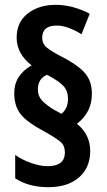

<svg xmlns="http://www.w3.org/2000/svg" viewBox="-20 -781 443 796"><path d="M175 -471Q226 -444 244 -423.5Q262 -403 262 -371Q262 -332 235 -309L204 -326Q171 -346 154 -364.5Q137 -383 137 -410Q137 -455 175 -471ZM164 -236Q215 -207 232 -192Q249 -177 249 -149Q249 -92 177 -92Q147 -92 108.5 -105.5Q70 -119 43 -139V-42Q98 -5 181 -5Q261 -5 307.5 -45.5Q354 -86 354 -155Q354 -223 299 -268Q361 -315 361 -392Q361 -447 329.5 -481Q298 -515 232 -548Q195 -567 175 -583Q155 -599 155 -625Q155 -675 215 -675Q260 -675 318 -639L352 -724Q281 -761 211 -761Q141 -761 95 -725Q49 -689 49 -625Q49 -558 111 -510Q39 -469 39 -395Q39 -340 67 -306Q95 -272 164 -236Z"/></svg>

Font: Noto Sans UI Condensed
Style: Bold
Weight: 700
Width: 3
Designer: Monotype Design Team
Foundry: Monotype Imaging Inc.
Version: 1.001